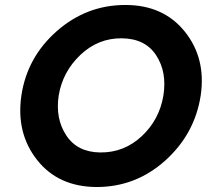

<svg xmlns="http://www.w3.org/2000/svg" viewBox="-20 -734 831 772"><path d="M66 -350Q89 -504 208.5 -609Q328 -714 484 -714Q637 -714 723 -607Q809 -500 787 -350Q763 -195 644.5 -88.5Q526 18 368 18Q214 17 129 -91Q44 -199 66 -350ZM216 -350Q202 -257 246.5 -189.5Q291 -122 383 -121Q479 -120 550 -186.5Q621 -253 637 -350Q652 -444 608 -511.5Q564 -579 470 -580Q375 -581 303.5 -513.5Q232 -446 216 -350Z"/></svg>

Font: Jost* 600 Semi
Style: Italic
Weight: 600
Italic angle: -10°
Version: Version 3.500